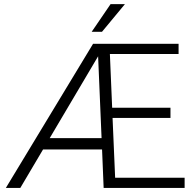

<svg xmlns="http://www.w3.org/2000/svg" viewBox="-20 -927 951 947"><path d="M547.9 -50.3 535.2 -345.2H820.8V-395.5H533.2L522 -660.6H860.8V-710.9H439L8.8 0H80.1L192.4 -189.9H483.4L491.2 0H890.6V-50.3ZM463.9 -649.4 481 -245.6H225.1ZM482.9 -770 596.2 -906.7H525.4L432.1 -770Z"/></svg>

Font: Vazirmatn ExtraLight
Style: Regular
Weight: 200
Designer: Saber Rastikerdar
Foundry: Saber Rastikerdar
Version: Version 33.003